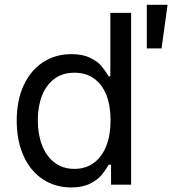

<svg xmlns="http://www.w3.org/2000/svg" viewBox="-20 -782 729 813"><path d="M50.8 -271.5Q50.8 -356.4 80.1 -420.2Q109.4 -483.9 161.9 -518.3Q214.4 -552.7 282.2 -552.7Q330.6 -552.7 362.3 -536.9Q394 -521 408.7 -503.4Q423.3 -485.8 440.4 -458.5H447.3V-727.5H535.2V0H450.2V-84.5H440.4Q425.3 -59.1 409.2 -39.8Q393.1 -20.5 361.1 -4.4Q329.1 11.7 281.7 11.7Q213.9 11.7 161.4 -22.9Q108.9 -57.6 79.8 -121.8Q50.8 -186 50.8 -271.5ZM448.2 -272.5Q448.2 -333.5 430.7 -378.9Q413.1 -424.3 378.7 -449.2Q344.2 -474.1 294.9 -474.1Q244.6 -474.1 209.7 -447.8Q174.8 -421.4 157.5 -376Q140.1 -330.6 140.1 -272.5Q140.1 -213.9 158 -167.2Q175.8 -120.6 210.7 -93.8Q245.6 -66.9 294.9 -66.9Q343.3 -66.9 377.9 -92.8Q412.6 -118.7 430.4 -165Q448.2 -211.4 448.2 -272.5ZM601.6 -761.7H689.5L664.1 -577.1H601.6Z"/></svg>

Font: Inter RS Variable
Style: Regular
Weight: 400
Designer: Rasmus Andersson (customised by Maria Ramos and Noel Pretorius)
Foundry: rsms
Version: Version 3.001;Glyphs 3.2.3 (3260)